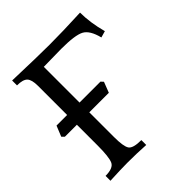

<svg xmlns="http://www.w3.org/2000/svg" viewBox="-191 -822 950 950"><g transform="rotate(-45 284.0 -347.5)"><path d="M288.1 0Q226.1 -3.9 159.7 -3.9Q118.2 -3.9 37.6 0V-34.2Q92.3 -34.2 104.2 -61.5Q116.2 -88.9 116.2 -168.5V-586.4Q116.2 -628.4 101.1 -644.5Q85.9 -660.6 44.4 -660.6V-694.8Q221.2 -689 301.8 -689Q391.6 -689 519.5 -694.8Q519.5 -624.5 541.5 -543L507.3 -533.2Q491.2 -597.7 457.5 -615.7Q423.8 -633.8 326.7 -633.8Q289.6 -633.8 203.1 -631.8V-140.1Q203.1 -74.7 216.6 -54.4Q230 -34.2 288.1 -34.2ZM339.8 -313.5H32.2L19.5 -326.2L42 -381.8H349.6L361.3 -369.1Z"/></g></svg>

Font: Almanac
Style: Regular
Weight: 400
Designer: Eden's Almanac
Version: Version 3.501;March 28, 2021;FontCreator 13.0.0.2683 64-bit